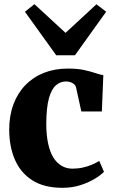

<svg xmlns="http://www.w3.org/2000/svg" viewBox="-20 -886 540 917"><path d="M278.5 11Q190.5 11 134.2 -25Q78 -61 51 -123.8Q24 -186.5 24 -267Q24 -333.5 44 -387.2Q64 -441 101 -479.2Q138 -517.5 189.5 -538Q241 -558.5 304 -558.5Q350.5 -558.5 382 -551.5Q413.5 -544.5 435.5 -537Q457.5 -529.5 473.5 -527L466.5 -353.5H368.5L343.5 -467Q341.5 -477.5 333.5 -484.2Q325.5 -491 315.2 -494Q305 -497 296 -497Q267.5 -497 246.5 -478.2Q225.5 -459.5 213.5 -415.8Q201.5 -372 201 -296.5Q201 -241.5 209.8 -200.8Q218.5 -160 235 -133.5Q251.5 -107 274.8 -93.8Q298 -80.5 325.5 -80.5Q352.5 -80.5 375.8 -85.8Q399 -91 419 -99.5Q439 -108 454 -117.5L476.5 -66Q464.5 -52 435.8 -34Q407 -16 366.8 -2.5Q326.5 11 278.5 11ZM248.5 -622 99 -830 144.5 -866 293 -729 440.5 -865.5 487 -830 338 -622Z"/></svg>

Font: Merriweather 48pt Black
Style: Regular
Weight: 900
Version: Version 2.100